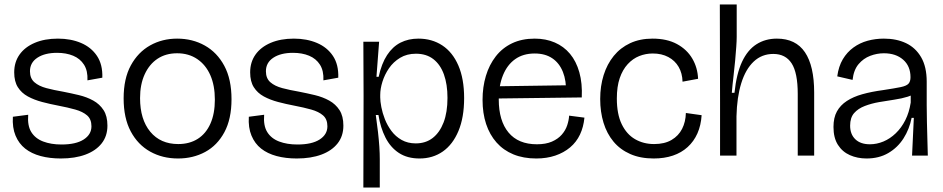

<svg xmlns="http://www.w3.org/2000/svg" viewBox="-20 -701 4250 865"><path d="M254 13Q204 13 163 2Q122 -9 93.5 -31.5Q65 -54 50 -90Q35 -126 38 -175L107 -184Q103 -135 121 -106Q139 -77 174.5 -63.5Q210 -50 257 -50Q322 -50 357 -72.5Q392 -95 392 -132Q392 -164 372.5 -181Q353 -198 319 -207.5Q285 -217 243 -225Q206 -232 170 -241.5Q134 -251 105.5 -266.5Q77 -282 60.5 -308Q44 -334 44 -375Q44 -421 68 -455Q92 -489 136.5 -508Q181 -527 241 -527Q299 -527 345 -507.5Q391 -488 417 -449Q443 -410 441 -351L374 -339Q376 -382 358.5 -409.5Q341 -437 309.5 -450Q278 -463 237 -463Q182 -463 148.5 -441Q115 -419 115 -380Q115 -348 135 -330.5Q155 -313 189 -304Q223 -295 264 -288Q300 -281 335.5 -272.5Q371 -264 400 -248Q429 -232 446.5 -205Q464 -178 464 -135Q464 -88 438 -55Q412 -22 365 -4.5Q318 13 254 13Z M782 13Q712 13 656.5 -18Q601 -49 569 -109Q537 -169 537 -258Q537 -347 569.5 -406.5Q602 -466 656.5 -496.5Q711 -527 778 -527Q847 -527 902.5 -496Q958 -465 990.5 -404.5Q1023 -344 1023 -254Q1023 -165 991 -105.5Q959 -46 904.5 -16.5Q850 13 782 13ZM783 -52Q834 -52 871 -75.5Q908 -99 928 -144Q948 -189 948 -252Q948 -316 927.5 -362.5Q907 -409 868.5 -435Q830 -461 778 -461Q727 -461 690 -436.5Q653 -412 632 -366.5Q611 -321 611 -259Q611 -163 657 -107.5Q703 -52 783 -52Z M1317 13Q1267 13 1226 2Q1185 -9 1156.5 -31.5Q1128 -54 1113 -90Q1098 -126 1101 -175L1170 -184Q1166 -135 1184 -106Q1202 -77 1237.5 -63.5Q1273 -50 1320 -50Q1385 -50 1420 -72.5Q1455 -95 1455 -132Q1455 -164 1435.5 -181Q1416 -198 1382 -207.5Q1348 -217 1306 -225Q1269 -232 1233 -241.5Q1197 -251 1168.5 -266.5Q1140 -282 1123.5 -308Q1107 -334 1107 -375Q1107 -421 1131 -455Q1155 -489 1199.5 -508Q1244 -527 1304 -527Q1362 -527 1408 -507.5Q1454 -488 1480 -449Q1506 -410 1504 -351L1437 -339Q1439 -382 1421.5 -409.5Q1404 -437 1372.5 -450Q1341 -463 1300 -463Q1245 -463 1211.5 -441Q1178 -419 1178 -380Q1178 -348 1198 -330.5Q1218 -313 1252 -304Q1286 -295 1327 -288Q1363 -281 1398.5 -272.5Q1434 -264 1463 -248Q1492 -232 1509.5 -205Q1527 -178 1527 -135Q1527 -88 1501 -55Q1475 -22 1428 -4.5Q1381 13 1317 13Z M1617 144 1618 -269 1617 -513H1688L1676 -355H1686Q1699 -415 1724 -453Q1749 -491 1784.5 -509Q1820 -527 1865 -527Q1926 -527 1972.5 -496.5Q2019 -466 2045 -406Q2071 -346 2071 -259Q2071 -172 2045.5 -111Q2020 -50 1975 -18.5Q1930 13 1870 13Q1815 13 1777 -12Q1739 -37 1716.5 -81.5Q1694 -126 1685 -183H1673Q1679 -141 1683 -105.5Q1687 -70 1689 -40Q1691 -10 1691 16V144ZM1853 -55Q1898 -55 1929.5 -79.5Q1961 -104 1978.5 -149.5Q1996 -195 1996 -260Q1996 -321 1980 -365.5Q1964 -410 1932.5 -434.5Q1901 -459 1854 -459Q1813 -459 1782.5 -440.5Q1752 -422 1732.5 -393.5Q1713 -365 1703 -333Q1693 -301 1693 -273V-262Q1693 -245 1698 -218.5Q1703 -192 1714 -164Q1725 -136 1743.5 -111Q1762 -86 1789.5 -70.5Q1817 -55 1853 -55Z M2396 13Q2338 13 2293 -5.5Q2248 -24 2217 -59Q2186 -94 2170 -142.5Q2154 -191 2154 -251Q2154 -309 2169 -359Q2184 -409 2213.5 -447Q2243 -485 2287 -506Q2331 -527 2389 -527Q2439 -527 2479.5 -509.5Q2520 -492 2548 -458.5Q2576 -425 2590 -375.5Q2604 -326 2601 -262L2199 -257V-312L2550 -317L2530 -282Q2532 -337 2516 -377Q2500 -417 2468 -438.5Q2436 -460 2389 -460Q2337 -460 2301 -434.5Q2265 -409 2246 -362Q2227 -315 2227 -253Q2227 -157 2271 -104Q2315 -51 2399 -51Q2439 -51 2466.5 -63Q2494 -75 2511 -94.5Q2528 -114 2535.5 -137Q2543 -160 2544 -180L2613 -171Q2609 -129 2593 -95Q2577 -61 2548.5 -37Q2520 -13 2481.5 0Q2443 13 2396 13Z M2925 13Q2865 13 2819.5 -7Q2774 -27 2744 -63Q2714 -99 2699 -148Q2684 -197 2684 -255Q2684 -313 2699.5 -362.5Q2715 -412 2745 -449Q2775 -486 2819 -506.5Q2863 -527 2920 -527Q2985 -527 3030 -502.5Q3075 -478 3099 -437Q3123 -396 3125 -346L3055 -333Q3054 -371 3037.5 -399.5Q3021 -428 2991 -444Q2961 -460 2921 -460Q2889 -460 2860 -448.5Q2831 -437 2808 -412Q2785 -387 2772 -349Q2759 -311 2759 -257Q2759 -187 2781 -141.5Q2803 -96 2841 -74Q2879 -52 2927 -52Q2974 -52 3005.5 -70.5Q3037 -89 3053 -120.5Q3069 -152 3070 -192L3141 -182Q3138 -136 3122 -100Q3106 -64 3078 -38.5Q3050 -13 3011.5 0Q2973 13 2925 13Z M3224 0V-240L3223 -681H3299V-535Q3299 -517 3297 -489.5Q3295 -462 3292 -428Q3289 -394 3284.5 -357Q3280 -320 3277 -283H3289Q3298 -369 3323 -422.5Q3348 -476 3388 -501.5Q3428 -527 3480 -527Q3565 -527 3606.5 -465.5Q3648 -404 3648 -284V0H3574V-278Q3574 -373 3546.5 -415.5Q3519 -458 3464 -458Q3412 -458 3375.5 -423.5Q3339 -389 3319.5 -326Q3300 -263 3298 -177V0Z M3884 13Q3843 13 3809 -2Q3775 -17 3755 -48.5Q3735 -80 3735 -129Q3735 -171 3750.5 -199Q3766 -227 3795 -246Q3824 -265 3865 -276.5Q3906 -288 3958 -295Q4011 -303 4037.5 -308.5Q4064 -314 4073 -324Q4082 -334 4082 -353Q4082 -403 4049 -432Q4016 -461 3962 -461Q3931 -461 3900.5 -449.5Q3870 -438 3848 -412Q3826 -386 3821 -341L3752 -357Q3758 -402 3777 -434Q3796 -466 3825 -487Q3854 -508 3889 -517.5Q3924 -527 3962 -527Q4019 -527 4062 -506.5Q4105 -486 4130 -443Q4155 -400 4155 -333V-227Q4155 -190 4156 -151.5Q4157 -113 4158 -74.5Q4159 -36 4160 0H4089Q4091 -44 4093 -85Q4095 -126 4097 -170H4087Q4077 -119 4050.5 -77.5Q4024 -36 3982 -11.5Q3940 13 3884 13ZM3899 -51Q3930 -51 3960 -63.5Q3990 -76 4015.5 -100.5Q4041 -125 4058.5 -159.5Q4076 -194 4083 -239V-285L4110 -290Q4097 -274 4070 -265.5Q4043 -257 4009 -252Q3975 -247 3940.5 -241Q3906 -235 3876 -223.5Q3846 -212 3828 -191.5Q3810 -171 3810 -135Q3810 -96 3833.5 -73.5Q3857 -51 3899 -51Z"/></svg>

Font: Bricolage Grotesque 72pt Light
Style: Regular
Weight: 300
Designer: Mathieu Triay
Foundry: Atelier Triay
Version: Version 1.001;gftools[0.9.33.dev8+g029e19f]